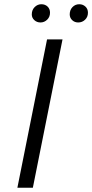

<svg xmlns="http://www.w3.org/2000/svg" viewBox="-20 -886 435 906"><path d="M202 -700H275L135 0H62ZM130 -818Q130 -839 143.5 -852.5Q157 -866 175 -866Q193 -866 204.5 -855Q216 -844 216 -826Q216 -806 202.5 -793Q189 -780 171 -780Q154 -780 142 -791Q130 -802 130 -818ZM309 -818Q309 -839 322 -852.5Q335 -866 354 -866Q371 -866 383 -855Q395 -844 395 -826Q395 -806 381.5 -793Q368 -780 349 -780Q332 -780 320.5 -791Q309 -802 309 -818Z"/></svg>

Font: Idrija
Style: Italic
Weight: 400
Italic angle: -11.3°
Designer: Julieta Ulanovsky
Foundry: Julieta Ulanovsky
Version: Version 7.200